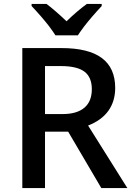

<svg xmlns="http://www.w3.org/2000/svg" viewBox="-20 -959 678 979"><path d="M93.8 -713.9H293Q431.2 -713.9 499.3 -663.1Q567.4 -612.3 567.4 -510.7Q567.4 -442.9 532.7 -394.3Q498 -345.7 429.2 -318.8L629.4 0H496.6L327.6 -287.6H209.5V0H93.8ZM448.2 -504.4Q448.2 -565.4 410.4 -593.8Q372.6 -622.1 290.5 -622.1H209.5V-377.4H299.3Q372.1 -377.4 410.2 -409.7Q448.2 -441.9 448.2 -504.4ZM228.5 -827.6Q189 -877.9 141.1 -928.2V-939H217.3Q261.2 -905.8 319.3 -850.6Q372.6 -902.3 422.9 -939H498.5V-928.2Q443.8 -869.6 407.7 -822.3Q386.7 -793.9 377 -778.8H262.7Q249.5 -799.8 228.5 -827.6Z"/></svg>

Font: Viking Open Sans Light
Style: Bold
Weight: 600
Foundry: Ascender Corporation
Version: Version 2.001